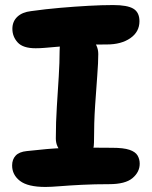

<svg xmlns="http://www.w3.org/2000/svg" viewBox="-20 -729 601 760"><path d="M121 -538Q71 -538 50 -561Q29 -584 29 -615Q29 -644 48.5 -662.5Q68 -681 103 -685Q160 -693 218 -698Q276 -703 330 -706Q384 -709 428 -709Q484 -709 508 -694.5Q532 -680 532 -645Q532 -603 496 -578Q460 -553 403 -553Q354 -553 316 -551.5Q278 -550 249 -547.5Q220 -545 197 -543Q174 -541 156 -539.5Q138 -538 121 -538ZM296 -104Q253 -104 227 -125Q201 -146 201 -181Q201 -245 205 -307Q209 -369 212.5 -425.5Q216 -482 216 -528Q216 -565 228.5 -583Q241 -601 275 -601Q313 -601 341 -576Q369 -551 369 -515Q369 -482 365 -430Q361 -378 356.5 -311Q352 -244 352 -165Q352 -104 296 -104ZM160 11Q90 11 59 -13Q28 -37 28 -74Q28 -98 42 -113Q56 -128 86 -131Q131 -136 165.5 -139Q200 -142 230 -143Q260 -144 289 -144.5Q318 -145 350.5 -144.5Q383 -144 424 -144Q469 -144 492.5 -136Q516 -128 524.5 -113.5Q533 -99 533 -81Q533 -48 504.5 -24Q476 0 412 0Q354 0 304.5 2.5Q255 5 218 8Q181 11 160 11Z"/></svg>

Font: Shantell Sans
Style: Bold
Weight: 700
Designer: Stephen Nixon, Anya Danilova, Shantell Martin
Foundry: Arrow Type
Version: Version 1.011;[c5ecc13dd]